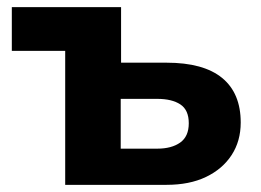

<svg xmlns="http://www.w3.org/2000/svg" viewBox="-20 -516 729 536"><path d="M162 0V-374H13V-496H318V-341H445Q548 -341 600 -298.5Q652 -256 652 -174Q652 -122 626.5 -83Q601 -44 555 -22Q509 0 445 0ZM317 -101H419Q459 -101 483 -118Q507 -135 507 -172Q507 -209 483.5 -224.5Q460 -240 419 -240H317Z"/></svg>

Font: Nunito Sans 10pt ExtraBold
Style: Regular
Weight: 800
Designer: Vernon Adams
Foundry: Vernon Adams
Version: Version 3.101;gftools[0.9.27]